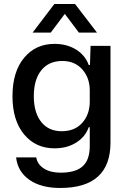

<svg xmlns="http://www.w3.org/2000/svg" viewBox="-20 -757 640 954"><path d="M279 177Q184 177 126 136.5Q68 96 60 25H160Q166 60 198.5 80.5Q231 101 281 101Q356 101 391 69Q426 37 426 -31V-125H421Q404 -77 358.5 -48.5Q313 -20 251 -20Q157 -20 99.5 -89.5Q42 -159 42 -279Q42 -400 99.5 -469.5Q157 -539 251 -539Q312 -539 357.5 -511Q403 -483 421 -434H427L430 -529H529V-49Q529 177 279 177ZM287 -105Q352 -105 389 -147Q426 -189 426 -252V-308Q426 -370 389 -412Q352 -454 290 -454Q222 -454 185 -407.5Q148 -361 148 -279Q148 -198 184.5 -151.5Q221 -105 287 -105ZM142 -595 250 -737H353L462 -595H372L302 -688L232 -595Z"/></svg>

Font: Mona Sans Medium
Style: Regular
Weight: 500
Designer: Deni Anggara
Foundry: GitHub
Version: Version 2.000;Glyphs 3.2.3 (3260)